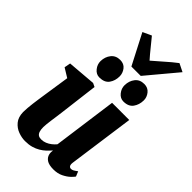

<svg xmlns="http://www.w3.org/2000/svg" viewBox="-314 -1141 1241 1241"><g transform="rotate(45 306.5 -521.0)"><path d="M188 10Q158 10 125.8 -1.8Q93.5 -13.5 70.8 -40.8Q48 -68 47 -114.5Q47 -132 48.8 -153Q50.5 -174 53.5 -197.2Q56.5 -220.5 60 -244.5Q63.5 -268.5 67 -291.5L94 -470.5L32 -508.5L40 -551L234 -567L259 -555L226 -288Q223.5 -266.5 220.2 -244.5Q217 -222.5 214.2 -202.2Q211.5 -182 209.8 -165.5Q208 -149 208 -138Q208 -114 213 -99.5Q218 -85 228 -78.2Q238 -71.5 254.5 -71.5Q274 -71.5 291.8 -78.8Q309.5 -86 324.8 -98Q340 -110 351.5 -124L411.5 -563H568.5L505.5 -109.5Q503 -90.5 508.8 -81.8Q514.5 -73 525.5 -73Q534 -73 542.5 -77.2Q551 -81.5 569.5 -95L583.5 -61Q578.5 -52.5 560.8 -35.5Q543 -18.5 514.2 -4.2Q485.5 10 447 10Q406.5 10 385.5 -4Q364.5 -18 359.5 -42Q359 -45 358.5 -48.8Q358 -52.5 358 -56.5Q358 -60.5 358.5 -64.8Q359 -69 359.5 -72.5L357.5 -73.5Q345 -58.5 329.2 -43.8Q313.5 -29 293 -16.8Q272.5 -4.5 246.8 2.8Q221 10 188 10ZM237 -620.5Q208 -620.5 187.8 -645.8Q167.5 -671 168 -701.5Q169 -741 191.2 -768.8Q213.5 -796.5 253 -796.5Q288 -796.5 306.8 -772Q325.5 -747.5 325.5 -718.5Q325.5 -678.5 304.8 -649.5Q284 -620.5 237 -620.5ZM457 -620.5Q428 -620.5 407.8 -645.8Q387.5 -671 388 -701.5Q389 -741 410.8 -768.8Q432.5 -796.5 473 -796.5Q507 -796.5 526.5 -772Q546 -747.5 545.5 -718.5Q545 -678.5 524 -649.5Q503 -620.5 457 -620.5ZM334 -817 226.5 -1025 286 -1052.5Q311 -1022.5 336.8 -990.2Q362.5 -958 390 -927Q427 -958 462.8 -990.2Q498.5 -1022.5 538 -1052.5L593.5 -1025L419.5 -817Z"/></g></svg>

Font: Merriweather 20pt Black
Style: Italic
Weight: 900
Italic angle: -7.8°
Version: Version 2.101